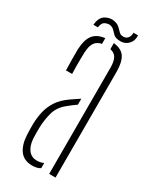

<svg xmlns="http://www.w3.org/2000/svg" viewBox="-181 -739 650 797"><g transform="rotate(30 144.0 -340.5)"><path d="M40.5 -93.5Q40 -108 39.5 -121Q39 -134 39.5 -148Q40.5 -180.5 47.5 -208.8Q54.5 -237 70.8 -261.5Q87 -286 117.5 -308Q127.5 -315 138.2 -322.2Q149 -329.5 160.5 -337V-308.5Q151.5 -302.5 141.8 -295Q132 -287.5 120.5 -278Q90 -253 80.8 -219.8Q71.5 -186.5 70 -148Q69.5 -140 69.8 -125Q70 -110 70.5 -94.5Q73 -59.5 88.2 -40.8Q103.5 -22 128 -22Q147 -22 160.5 -29V-4Q145.5 5.5 123 5.5Q82.5 5.5 62.8 -21Q43 -47.5 40.5 -93.5ZM46.5 -407Q46 -432 45.5 -459.2Q45 -486.5 45.5 -507.5Q47.5 -554 65.2 -577Q83 -600 121 -604.5V-577Q100 -573.5 88.8 -558.2Q77.5 -543 76 -509Q75.5 -495.5 75.2 -478.2Q75 -461 75.2 -442.5Q75.5 -424 76 -407ZM201 0V-508.5Q201 -539 192.2 -555Q183.5 -571 162 -575.5V-604.5Q201 -600 216.2 -576.2Q231.5 -552.5 231.5 -505.5V0ZM211 -682.5H233Q234.5 -655 217 -638.5Q199.5 -622 173 -625Q156.5 -626.5 148 -634.2Q139.5 -642 132.5 -650Q125.5 -658 113.5 -661Q102 -663.5 88.2 -657.2Q74.5 -651 72 -628H50.5Q53.5 -664.5 75 -677Q96.5 -689.5 119.5 -684.5Q131.5 -682 139.2 -676.2Q147 -670.5 152.5 -664.2Q158 -658 163.5 -653.2Q169 -648.5 177 -647.5Q194 -645.5 203 -656.2Q212 -667 211 -682.5Z"/></g></svg>

Font: Big Shoulders Stencil Display ExtraLight
Style: Regular
Weight: 250
Designer: Patric King
Foundry: XO Type Co
Version: Version 2.001